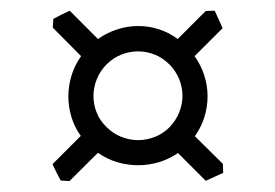

<svg xmlns="http://www.w3.org/2000/svg" viewBox="-20 -471 509 355"><path d="M177.2 -352.1Q165 -339.8 158.9 -324.5Q152.8 -309.1 152.8 -293.5Q152.8 -277.8 158.7 -262.9Q164.6 -248 176.8 -236.3Q189.5 -223.6 204.6 -217.8Q219.7 -211.9 235.4 -211.9Q251 -211.9 266.1 -217.8Q281.2 -223.6 293.5 -235.8Q305.2 -248 311.3 -263.2Q317.4 -278.3 317.4 -293.9Q317.4 -309.6 311.3 -324.7Q305.2 -339.8 293 -352.1Q280.8 -364.3 265.9 -370.1Q251 -376 235.4 -376Q219.7 -376 204.6 -370.1Q189.5 -364.3 177.2 -352.1ZM360.4 -136.7 309.1 -188Q292.5 -176.8 273.7 -171.1Q254.9 -165.5 235.4 -165.5Q215.8 -165.5 196.8 -171.1Q177.7 -176.8 161.1 -188.5L108.4 -136.2L92.3 -137.2Q88.4 -144 84.5 -151.9Q80.6 -159.7 77.1 -167.5L129.4 -219.7Q117.7 -235.8 112.1 -254.6Q106.4 -273.4 106.4 -293Q106.4 -312.5 112.3 -331.5Q118.2 -350.6 129.9 -367.2L77.6 -419.9L78.6 -436Q85.4 -439.9 93.3 -443.8Q101.1 -447.8 108.9 -451.2L161.1 -398.9Q177.7 -410.6 196.8 -416.7Q215.8 -422.9 235.4 -422.9Q254.9 -422.9 273.4 -417Q292 -411.1 308.6 -398.9L360.4 -450.7L377 -451.2L391.6 -418.9L339.8 -367.2Q351.6 -350.6 357.7 -331.5Q363.8 -312.5 363.8 -293Q363.8 -273.4 357.9 -254.6Q352.1 -235.8 340.3 -219.2L392.1 -168L392.6 -151.4Z"/></svg>

Font: GentiumAlt
Style: Regular
Weight: 400
Designer: J. Victor Gaultney
Version: Version 1.02; 2005; OFL release